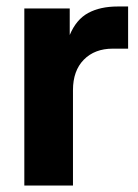

<svg xmlns="http://www.w3.org/2000/svg" viewBox="-20 -572 426 592"><path d="M55 -546H195V-464Q215 -512 252 -532Q289 -552 343 -552H375V-422H328Q272 -422 238.5 -388Q205 -354 205 -294V0H55Z"/></svg>

Font: Eudoxus Sans ExtraBold
Style: Regular
Weight: 800
Designer: Stijn de Vries
Foundry: tokotype
Version: Version 2.005